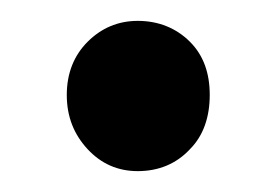

<svg xmlns="http://www.w3.org/2000/svg" viewBox="-20 -155 265 184"><path d="M162 -115C149 -128 132 -135 112 -135C93 -135 77 -128 64 -115C51 -102 44 -85 44 -64C44 -43 51 -26 64 -12C77 2 93 9 112 9C132 9 149 2 162 -12C175 -25 181 -43 181 -64C181 -85 175 -102 162 -115Z"/></svg>

Font: Argentum Sans Medium
Style: Regular
Weight: 500
Designer: Julieta Ulanovsky
Foundry: Julieta Ulanovsky
Version: Version 5.001;January 29, 2019;FontCreator 11.5.0.2425 64-bi